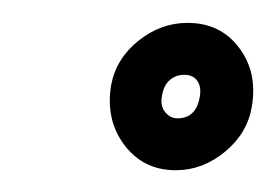

<svg xmlns="http://www.w3.org/2000/svg" viewBox="-20 -726 247 172"><path d="M137.5 -573.5Q161.5 -573.5 181.5 -590Q201.5 -606.5 205.5 -630Q211 -661 194.2 -683.2Q177.5 -705.5 148 -705.5Q124 -705.5 104 -689.5Q84 -673.5 79.5 -649.5Q74.5 -618.5 91.5 -596Q108.5 -573.5 137.5 -573.5ZM139 -620Q132.5 -620 128 -625.5Q123.5 -631 125 -639.5Q126.5 -649.5 132 -654.2Q137.5 -659 145 -659Q153 -659 156.8 -653.5Q160.5 -648 159 -639.5Q157.5 -630 152.5 -625Q147.5 -620 139 -620Z"/></svg>

Font: Anybody UltraCondensed Thin
Style: Bold Italic
Weight: 700
Italic angle: -10°
Version: Version 1.111